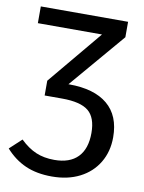

<svg xmlns="http://www.w3.org/2000/svg" viewBox="-84 -586 644 858"><g transform="rotate(10 238.0 -157.0)"><path d="M451 -7Q451 58 421 108Q391 158 337 185.5Q283 213 211 213Q142 213 91 190.5Q40 168 0 123L54 73Q89 107 125.5 122.5Q162 138 209 138Q279 138 315.5 100.5Q352 63 352 -9Q352 -79 316 -108.5Q280 -138 196 -138H117V-205L322 -451H31V-527H427V-457L213 -206H216Q330 -206 390.5 -155.5Q451 -105 451 -7Z"/></g></svg>

Font: FiraGOUPP
Style: Medium
Weight: 400
Designer: bBox Type
Foundry: bBox Type GmbH
Version: Version 1.001